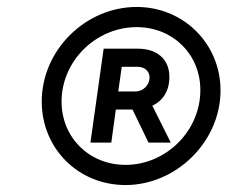

<svg xmlns="http://www.w3.org/2000/svg" viewBox="-20 -804 681 552"><path d="M341 -272C486 -272 614 -396 614 -544C614 -678 508 -784 373 -784C226 -784 100 -660 100 -512C100 -378 204 -272 341 -272ZM341 -330C236 -330 157 -409 157 -512C157 -629 256 -726 373 -726C477 -726 556 -648 556 -545C556 -427 457 -330 341 -330ZM300 -394 313 -489H361L407 -394H471L418 -500C449 -515 467 -543 467 -583C467 -636 429 -664 377 -664H278L240 -394ZM330 -612H375C395 -612 410 -600 410 -581C410 -560 392 -541 369 -541H320Z"/></svg>

Font: Plus Jakarta Sans
Style: Italic
Weight: 400
Italic angle: -8°
Designer: Gumpita Rahayu
Foundry: Tokotype
Version: Version 2.071;gftools[0.9.30]